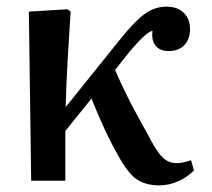

<svg xmlns="http://www.w3.org/2000/svg" viewBox="-20 -545 639 579"><path d="M461 14Q417 14 390 -6Q363 -26 334 -80Q322 -101 307 -131.5Q292 -162 278.5 -193.5Q265 -225 256 -248L177 -150V0H74L67 -510L183 -517L193 -510Q188 -435 184 -365.5Q180 -296 178 -222L346 -431Q389 -484 418.5 -504.5Q448 -525 482 -525Q515 -525 534 -506.5Q553 -488 553 -457Q553 -427 536 -409Q519 -391 489 -391Q462 -391 449 -407.5Q436 -424 440 -452Q431 -451 413 -434.5Q395 -418 373 -392L327 -334Q341 -301 363.5 -255.5Q386 -210 426 -139Q444 -104 457.5 -85.5Q471 -67 484 -60Q497 -53 513 -53Q532 -53 556 -62L565 -31Q544 -10 516.5 2Q489 14 461 14Z"/></svg>

Font: Literata 36pt Medium
Style: Regular
Weight: 500
Designer: Latin by Veronika Burian and Jose Scaglione. Greek by Irene Vlachou. Cyrillic by Vera Evstafieva.
Foundry: TypeTogether
Version: Version 3.002